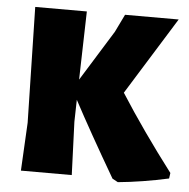

<svg xmlns="http://www.w3.org/2000/svg" viewBox="-49 -696 745 756"><g transform="rotate(5 323.5 -317.5)"><path d="M264 -647 257 -377 381 -577 415 -647H627L437 -341Q529 -197 647 -42L644 -20Q539 3 444 12L422 0Q320 -175 255 -297L253 -210L261 0H60L70 -190L60 -647Z"/></g></svg>

Font: Alegreya Sans Black
Style: Regular
Weight: 900
Designer: Juan Pablo del Peral
Foundry: Huerta Tipografica
Version: Version 2.007